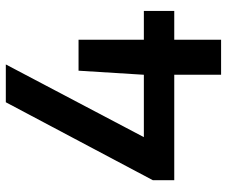

<svg xmlns="http://www.w3.org/2000/svg" viewBox="-80 -700 780 660"><g transform="rotate(-90 310.0 -370.0)"><path d="M20.5 -161V-234.5L288.5 -740H418.5L152 -234L136.5 -265.5H602.5V-161ZM383 0V-265.5L397 -490H503.5V0Z"/></g></svg>

Font: Encode Sans Condensed Thin SemiBold
Style: Regular
Weight: 600
Version: Version 3.002